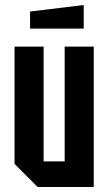

<svg xmlns="http://www.w3.org/2000/svg" viewBox="-20 -746 432 766"><path d="M354 -560V0H130L38 -92V-560H154V-102H238V-560ZM100 -632V-700L314 -726V-632Z"/></svg>

Font: Tektur Condensed Medium
Style: Regular
Weight: 500
Width: 3
Designer: Adam Jagosz
Foundry: Adam Jagosz
Version: Version 1.005;gftools[0.9.30]